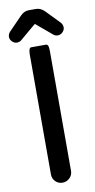

<svg xmlns="http://www.w3.org/2000/svg" viewBox="-97 -904 472 955"><g transform="rotate(-10 139.0 -426.0)"><path d="M88.4 -39.1V-641.6Q88.4 -669.9 95.2 -676.3Q97.7 -679.2 101.6 -679.2H176.8Q180.7 -679.2 183.6 -676Q186.5 -672.9 188 -667Q189.9 -656.7 189.9 -641.6V-39.1Q189.9 -18.1 174.6 -3.4Q159.2 11.2 138.4 11.2Q117.7 11.2 103 -3.4Q88.4 -18.1 88.4 -39.1ZM121.1 -862.8H158.2Q182.1 -862.8 202.1 -841.8L269 -772.9Q277.8 -761.7 277.8 -748.8Q277.8 -735.8 267.1 -725.1Q256.3 -714.4 242.9 -714.4Q229.5 -714.4 220.2 -722.7L143.6 -787.1Q143.1 -788.1 142.3 -788.8Q141.6 -789.6 140.1 -789.6Q138.2 -789.6 135.3 -787.1L59.1 -722.7Q49.8 -714.4 36.4 -714.4Q22.9 -714.4 12.2 -725.1Q1.5 -735.8 1.5 -748.8Q1.5 -761.7 10.7 -772.9Q78.6 -843.3 79.1 -843.3Q98.1 -862.8 121.1 -862.8Z"/></g></svg>

Font: YuPearl-Medium
Style: Medium
Weight: 500
Designer: Max Yao
Foundry: Max-Everyday
Version: Version 1.011; ttfautohint (v1.8.3)